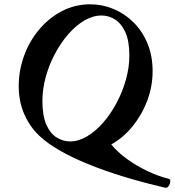

<svg xmlns="http://www.w3.org/2000/svg" viewBox="-20 -696 811 892"><path d="M747 176Q537 127 386 65Q235 3 163 -65Q120 -105 93.5 -164Q67 -223 67 -297Q67 -367 91 -434.5Q115 -502 160 -556.5Q205 -611 266 -643.5Q327 -676 400 -676Q455 -676 507 -654.5Q559 -633 600 -592.5Q641 -552 665 -494.5Q689 -437 689 -365Q689 -295 664.5 -229.5Q640 -164 597 -110.5Q554 -57 497 -25Q526 11 570.5 43Q615 75 665.5 99Q716 123 765 135Q772 137 771 148Q770 159 763.5 168.5Q757 178 747 176ZM306 -39Q345 -39 384.5 -62.5Q424 -86 459 -126Q494 -166 521.5 -217.5Q549 -269 565 -326Q581 -383 581 -438Q581 -506 562 -547Q543 -588 513.5 -606Q484 -624 452 -624Q412 -624 372.5 -601Q333 -578 298 -538Q263 -498 235.5 -446.5Q208 -395 192.5 -338.5Q177 -282 177 -226Q177 -158 195.5 -116.5Q214 -75 243.5 -57Q273 -39 306 -39Z"/></svg>

Font: Junicode SmExp
Style: Bold Italic
Weight: 700
Width: 6
Italic angle: -11°
Designer: Peter S. Baker
Version: Version 2.205; ttfautohint (v1.8.4)